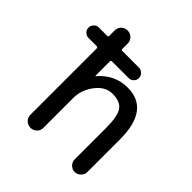

<svg xmlns="http://www.w3.org/2000/svg" viewBox="-198 -899 1047 1047"><g transform="rotate(45 325.5 -375.0)"><path d="M72.3 -570.3Q56.6 -570.3 44.4 -582Q32.2 -593.8 32.2 -609.9Q32.2 -626 43.9 -638.2Q55.7 -650.4 72.3 -650.4H135.7Q144.5 -650.4 144.5 -659.2V-700.2Q144.5 -721.7 159.2 -735.8Q173.8 -750 194.8 -750Q215.8 -750 230.5 -735.4Q245.1 -720.7 245.1 -700.2V-659.2Q245.1 -650.4 252.9 -650.4H381.8Q397.5 -650.4 409.7 -638.2Q421.9 -626 421.9 -609.9Q421.9 -593.8 410.2 -582Q398.4 -570.3 381.8 -570.3H252.9Q245.1 -570.3 245.1 -560.5V-451.2Q245.1 -450.2 246.1 -450.2Q247.1 -450.2 248 -451.2Q316.4 -530.3 415 -530.3Q585 -530.3 585 -299.8V-48.8Q585 -29.3 570.3 -14.6Q555.7 0 535.6 0Q515.6 0 501.5 -14.6Q487.3 -29.3 487.3 -48.8V-290Q487.3 -380.9 463.9 -414.6Q440.4 -448.2 379.9 -448.2Q326.2 -448.2 285.6 -395.5Q245.1 -342.8 245.1 -280.3V-49.8Q245.1 -28.3 230.5 -14.2Q215.8 0 194.8 0Q173.8 0 159.2 -14.6Q144.5 -29.3 144.5 -49.8V-560.5Q144.5 -569.3 135.7 -570.3Z"/></g></svg>

Font: Rounded Mgen+ 2p medium
Style: Regular
Weight: 500
Designer: [Source Han Sans]
Ryoko NISHIZUKA  (kana & ideographs); Paul D. Hunt (Latin, Greek & Cyrillic); Wenlong ZHANG  (bopomofo
Version: Version 1.059.20150602